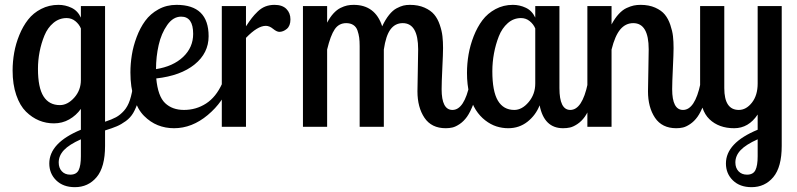

<svg xmlns="http://www.w3.org/2000/svg" viewBox="-20 -525 3301 795"><path d="M314.9 -500H415V-21Q443.4 -30.3 460.4 -39.6Q477.5 -48.8 493.2 -66.2Q508.8 -83.5 517.8 -110.6Q526.9 -137.7 532.2 -179.2H568.8Q562.5 -136.7 552.7 -106.7Q543 -76.7 531.5 -57.1Q520 -37.6 501 -23.7Q481.9 -9.8 463.4 -2Q444.8 5.9 415 15.1V79.1Q415 167 380.1 208.5Q345.2 250 290 250Q241.7 250 212.9 221.9Q184.1 193.8 184.1 151.9Q184.1 66.4 314.9 12.2V-74.2Q295.4 -46.9 266.6 -30.5Q237.8 -14.2 203.1 -14.2Q170.9 -14.2 141.8 -26.1Q112.8 -38.1 87.6 -62.7Q62.5 -87.4 47.4 -131.3Q32.2 -175.3 32.2 -232.9Q32.2 -270 38.8 -307.1Q45.4 -344.2 60.1 -380.1Q74.7 -416 96.2 -443.6Q117.7 -471.2 150.4 -488Q183.1 -504.9 222.2 -504.9Q250.5 -504.9 276.1 -492.7Q301.8 -480.5 314.9 -452.1ZM228 -89.8Q259.8 -89.8 287.4 -120.6Q314.9 -151.4 314.9 -193.8V-407.2Q307.6 -424.8 292 -437.5Q276.4 -450.2 255.9 -450.2Q225.1 -450.2 201.2 -430.2Q177.2 -410.2 164.1 -378.2Q150.9 -346.2 144 -310.8Q137.2 -275.4 137.2 -240.2Q137.2 -162.1 160.2 -126Q183.1 -89.8 228 -89.8ZM271 198.2Q296.4 198.2 305.7 179.4Q314.9 160.6 314.9 122.1V51.8Q266.1 73.7 244.6 96.7Q223.1 119.6 223.1 147.9Q223.1 170.4 236.1 184.3Q249 198.2 271 198.2Z M843.8 -375Q843.8 -305.2 785.9 -258.3Q728 -211.4 627 -200.2Q633.8 -126.5 663.6 -98.1Q693.4 -69.8 741.7 -69.8Q792 -69.8 833.3 -96.4Q874.5 -123 899.9 -179.2H931.6Q905.3 -103 840.1 -48.6Q774.9 5.9 700.7 5.9Q664.6 5.9 633.5 -6.6Q602.5 -19 576.4 -45.2Q550.3 -71.3 535.2 -117.4Q520 -163.6 520 -225.1Q520 -260.7 525.9 -297.4Q531.7 -334 545.9 -371.8Q560.1 -409.7 581.3 -438.7Q602.5 -467.8 636 -486.3Q669.4 -504.9 710.9 -504.9Q843.8 -504.9 843.8 -375ZM626 -238.8Q696.8 -250 738.3 -289.3Q779.8 -328.6 779.8 -384.8Q779.8 -456.1 730 -456.1Q696.8 -456.1 672.4 -421.4Q647.9 -386.7 637 -338.6Q626 -290.5 626 -238.8Z M898.4 -500H998.5V-416Q1012.7 -437.5 1022.5 -450.2Q1032.2 -462.9 1047.1 -477.3Q1062 -491.7 1079.1 -498.3Q1096.2 -504.9 1116.7 -504.9Q1148.9 -504.9 1165.8 -488Q1182.6 -471.2 1182.6 -444.8Q1182.6 -418 1167.7 -405.5Q1152.8 -393.1 1136.7 -393.1Q1126 -393.1 1110.8 -405.5Q1095.7 -418 1080.6 -418Q1046.4 -418 998.5 -368.2V0H898.4Z M1234.4 -500H1334.5V-431.2Q1346.7 -454.1 1360.8 -469.5Q1375 -484.9 1389.9 -492.2Q1404.8 -499.5 1417.2 -502.2Q1429.7 -504.9 1444.3 -504.9Q1533.7 -504.9 1562.5 -416Q1575.7 -444.3 1591.1 -463.4Q1606.4 -482.4 1622.3 -490.7Q1638.2 -499 1650.4 -502Q1662.6 -504.9 1677.2 -504.9Q1711.9 -504.9 1737.8 -493.4Q1763.7 -481.9 1778.1 -464.6Q1792.5 -447.3 1801 -422.1Q1809.6 -397 1812 -374.8Q1814.5 -352.5 1814.5 -326.2Q1814.5 -303.2 1811.5 -242.7Q1808.6 -182.1 1808.6 -155.8Q1808.6 -69.8 1853.5 -69.8Q1902.3 -69.8 1925.3 -179.2H1962.4Q1954.1 -131.3 1940.7 -95.9Q1927.2 -60.5 1913.6 -41.5Q1899.9 -22.5 1883.1 -11.2Q1866.2 0 1853.3 2.9Q1840.3 5.9 1825.7 5.9Q1766.6 5.9 1737.5 -37.4Q1708.5 -80.6 1708.5 -147Q1708.5 -159.2 1710 -233.2Q1711.4 -307.1 1711.4 -320.8Q1711.4 -429.2 1647.5 -429.2Q1616.2 -429.2 1596.9 -403.3Q1577.6 -377.4 1569.3 -319.8V0H1469.2V-334Q1469.2 -354.5 1467.3 -369.1Q1465.3 -383.8 1460.2 -398.7Q1455.1 -413.6 1443.1 -421.4Q1431.2 -429.2 1413.6 -429.2Q1383.3 -429.2 1366 -403.8Q1348.6 -378.4 1334.5 -319.8V0H1234.4Z M2196.3 -500H2296.4V-160.2Q2296.4 -69.8 2341.3 -69.8Q2390.6 -69.8 2413.6 -179.2H2450.2Q2441.4 -131.3 2428.2 -95.9Q2415 -60.5 2401.4 -41.5Q2387.7 -22.5 2370.6 -11.2Q2353.5 0 2340.3 2.9Q2327.1 5.9 2311.5 5.9Q2232.9 5.9 2214.4 -88.9Q2198.2 -47.9 2164.1 -21Q2129.9 5.9 2084.5 5.9Q2059.1 5.9 2035.4 -1.7Q2011.7 -9.3 1989.3 -26.6Q1966.8 -43.9 1950.2 -69.8Q1933.6 -95.7 1923.6 -135Q1913.6 -174.3 1913.6 -223.1Q1913.6 -261.7 1920.2 -299.8Q1926.8 -337.9 1941.4 -375.2Q1956.1 -412.6 1977.5 -441.2Q1999 -469.7 2031.7 -487.3Q2064.5 -504.9 2103.5 -504.9Q2131.8 -504.9 2157.5 -492.7Q2183.1 -480.5 2196.3 -452.1ZM2109.4 -69.8Q2141.6 -69.8 2168.9 -102.3Q2196.3 -134.8 2196.3 -179.2V-407.2Q2189 -424.8 2173.3 -437.5Q2157.7 -450.2 2137.2 -450.2Q2106.4 -450.2 2082.5 -429.2Q2058.6 -408.2 2045.4 -374.5Q2032.2 -340.8 2025.4 -304Q2018.6 -267.1 2018.6 -230Q2018.6 -147 2041.5 -108.4Q2064.5 -69.8 2109.4 -69.8Z M2412.1 -500H2512.2V-423.8Q2525.9 -449.7 2542 -467Q2558.1 -484.4 2574.7 -491.9Q2591.3 -499.5 2604.2 -502.2Q2617.2 -504.9 2632.3 -504.9Q2667 -504.9 2692.9 -493.4Q2718.8 -481.9 2732.9 -464.6Q2747.1 -447.3 2755.6 -421.9Q2764.2 -396.5 2766.6 -374.8Q2769 -353 2769 -326.2Q2769 -303.2 2766.1 -242.7Q2763.2 -182.1 2763.2 -155.8Q2763.2 -69.8 2808.1 -69.8Q2857.4 -69.8 2880.4 -179.2H2917Q2908.7 -131.3 2895.3 -95.9Q2881.8 -60.5 2868.2 -41.5Q2854.5 -22.5 2837.6 -11.2Q2820.8 0 2807.9 2.9Q2794.9 5.9 2780.3 5.9Q2721.2 5.9 2692.1 -37.4Q2663.1 -80.6 2663.1 -147Q2663.1 -159.2 2664.6 -233.2Q2666 -307.1 2666 -320.8Q2666 -429.2 2602.1 -429.2Q2570.3 -429.2 2548.3 -403.1Q2526.4 -377 2512.2 -319.8V0H2412.1Z M3117.2 -500H3216.8V79.1Q3216.8 167 3181.9 208.5Q3147 250 3091.8 250Q3043.5 250 3014.6 221.9Q2985.8 193.8 2985.8 151.9Q2985.8 66.4 3117.2 12.2V-50.8Q3079.6 5.9 3020 5.9Q2956.5 5.9 2917.7 -31.2Q2878.9 -68.4 2878.9 -148.9V-500H2979V-160.2Q2979 -69.8 3039.1 -69.8Q3069.8 -69.8 3093.5 -100.1Q3117.2 -130.4 3117.2 -179.2ZM3073.2 198.2Q3098.6 198.2 3107.9 179.4Q3117.2 160.6 3117.2 122.1V51.8Q3068.4 73.7 3046.6 96.7Q3024.9 119.6 3024.9 147.9Q3024.9 170.4 3038.1 184.3Q3051.3 198.2 3073.2 198.2Z"/></svg>

Font: Lobster Two
Style: Regular
Weight: 400
Designer: Pablo Impallari
Foundry: Pablo Impallari. www.impallari.com
Version: Version 1.006